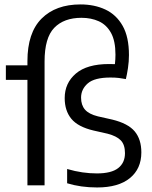

<svg xmlns="http://www.w3.org/2000/svg" viewBox="-20 -838 689 868"><path d="M419 9.5Q345.5 9.5 283.5 -9.5V-74Q319.5 -63.5 352.5 -58.8Q385.5 -54 418 -54Q483.5 -54 514.2 -78Q545 -102 545 -145.5Q545 -184 526 -203.5Q507 -223 466.5 -233.5L402.5 -248Q332.5 -264.5 302.5 -301Q272.5 -337.5 272.5 -394.5Q272.5 -462.5 323 -505.5Q373.5 -548.5 473 -548.5Q485.5 -548.5 499.5 -548Q502 -570 502 -591Q502 -653 481.8 -689.5Q461.5 -726 426.8 -741.8Q392 -757.5 348.5 -757.5Q269 -757.5 225.2 -712.2Q181.5 -667 181.5 -560V0H104V-477H6.5V-542.5H104V-561.5Q104 -690 168 -754Q232 -818 344 -818Q407 -818 456.5 -794.8Q506 -771.5 534.5 -721.2Q563 -671 563 -589Q563 -560 558.5 -530.2Q554 -500.5 549 -480.5Q533.5 -483.5 517.5 -485.5Q501.5 -487.5 479.5 -487.5Q407 -487.5 376.8 -461Q346.5 -434.5 346.5 -396.5Q346.5 -363 364.2 -342.5Q382 -322 422.5 -312L487 -297.5Q559 -280 589 -244Q619 -208 619 -149Q619 -75 567.2 -32.8Q515.5 9.5 419 9.5Z"/></svg>

Font: Encode Sans SemiCondensed SemiCondensed
Style: Regular
Weight: 400
Width: 4
Designer: Multiple Designers
Foundry: Impallari Type
Version: Version 3.000; ttfautohint (v1.8.3) -l 8 -r 50 -G 200 -x 14 